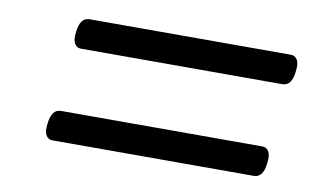

<svg xmlns="http://www.w3.org/2000/svg" viewBox="-46 -690 855 504"><g transform="rotate(10 381.5 -438.0)"><path d="M148 -523Q137 -523 131 -533Q125 -543 128 -564Q132 -603 157 -603H694Q705 -603 711 -593Q717 -583 714 -562Q710 -523 685 -523ZM116 -273Q105 -273 99 -283Q93 -293 96 -314Q100 -353 125 -353H662Q673 -353 679 -343Q685 -333 682 -312Q678 -273 653 -273Z"/></g></svg>

Font: Playwrite GB S
Style: Italic
Weight: 400
Italic angle: -7°
Designer: Veronika Burian, José Scaglione
Foundry: TypeTogether
Version: Version 1.000